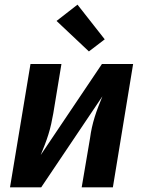

<svg xmlns="http://www.w3.org/2000/svg" viewBox="-20 -805 640 825"><path d="M23 0 111 -530H244L209 -318Q205 -295 200 -272.5Q195 -250 188 -227.5Q181 -205 172.5 -183Q164 -161 155 -139L418 -530H552L465 0H331L367 -212Q370 -235 375 -257.5Q380 -280 387 -302.5Q394 -325 402.5 -347Q411 -369 420 -391L157 0ZM362 -584 223 -715 313 -785 430 -636Z"/></svg>

Font: Iosevka Curly XBdExObl
Style: Regular
Weight: 800
Width: 7
Italic angle: -9°
Monospace: yes
Designer: Belleve Invis
Foundry: Belleve Invis
Version: Version 11.1.0; ttfautohint (v1.8.3)